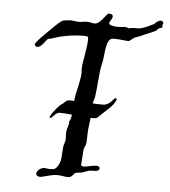

<svg xmlns="http://www.w3.org/2000/svg" viewBox="-48 -645 629 712"><g transform="rotate(5 266.5 -288.5)"><path d="M386 -288C384 -290 382 -291 381 -291C374 -291 363 -263 336 -263C332 -263 316 -263 298 -264C299 -272 303 -279 305 -291C310 -326 312 -383 319 -411C329 -447 322 -510 354 -510C360 -510 369 -509 377 -509C383 -509 401 -506 408 -506C414 -505 420 -514 432 -521C439 -524 449 -526 458 -531C467 -536 512 -552 513 -557C513 -563 531 -567 531 -567V-568C531 -570 530 -572 530 -574C530 -577 533 -580 533 -583C533 -588 529 -592 522 -592C517 -592 507 -586 501 -579C498 -575 499 -577 494 -575C475 -565 456 -556 438 -556H424C416 -556 409 -553 406 -553C405 -553 399 -557 396 -557C388 -557 377 -555 366 -555C353 -555 333 -558 333 -566C333 -572 344 -583 344 -592C344 -596 341 -601 332 -601C330 -601 327 -601 327 -601C317 -595 300 -560 279 -560C272 -560 260 -564 250 -564C241 -564 231 -561 221 -561C211 -561 198 -564 187 -564C187 -564 169 -562 163 -561C150 -557 122 -526 108 -513C95 -500 65 -472 65 -463C65 -459 71 -455 76 -455C90 -455 106 -484 111 -487C116 -490 121 -489 126 -491C151 -500 193 -511 244 -511C262 -511 260 -508 260 -496C260 -468 246 -409 246 -389C246 -383 247 -377 247 -372C247 -352 232 -292 232 -291C230 -283 230 -275 229 -267C219 -268 212 -268 211 -268C201 -268 198 -263 187 -253C186 -252 181 -250 178 -247C169 -238 143 -208 143 -198C143 -197 145 -197 146 -197C154 -197 164 -219 179 -219C184 -219 203 -218 225 -216C225 -214 224 -212 224 -210C223 -199 217 -190 217 -190C217 -188 217 -186 217 -184V-181C213 -166 209 -157 209 -146C209 -141 210 -134 210 -127C210 -112 203 -100 203 -94C200 -62 202 -46 195 -32C185 -9 177 -8 161 -8C152 -8 145 -10 141 -10C125 -10 112 5 112 12C112 20 118 24 126 24C141 24 165 12 191 12C206 12 218 16 229 16C242 17 249 6 253 1C259 -5 272 -3 283 -6C291 -9 298 -12 305 -14C321 -18 343 -10 345 -28C342 -33 338 -35 333 -35C314 -35 298 -28 285 -28C281 -28 278 -29 275 -32C275 -35 279 -89 279 -90C281 -100 286 -107 287 -112C289 -128 288 -148 290 -170C291 -183 294 -197 295 -210C300 -210 304 -210 307 -210C314 -210 318 -210 328 -221C349 -243 377 -260 386 -288Z"/></g></svg>

Font: Jim Nightshade
Style: Regular
Weight: 400
Designer: Astigmatic (AOETI)
Foundry: Astigmatic (AOETI)
Version: Version 1.000